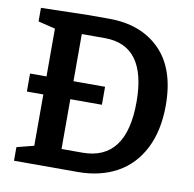

<svg xmlns="http://www.w3.org/2000/svg" viewBox="-79 -782 871 862"><g transform="rotate(10 357.0 -351.0)"><path d="M350 -702Q496 -702 582 -615.5Q668 -529 668 -363Q668 -247 626 -165Q584 -83 508 -41.5Q432 0 330 0H40V-62L118 -82V-316H43V-398H118V-616L40 -635V-697L254 -702ZM336 -89Q536 -89 536 -355Q536 -613 346 -613H241V-398H385V-316H241V-89Z"/></g></svg>

Font: Bitter Pro SemiBold
Style: Regular
Weight: 600
Designer: Sol Matas, and Bitter project Authors
Foundry: Sol Matas
Version: Version 1.010